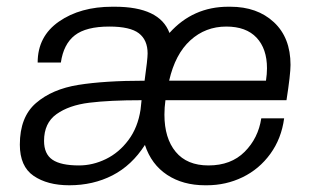

<svg xmlns="http://www.w3.org/2000/svg" viewBox="-20 -541 939 571"><path d="M844 -348Q844 -320 832 -243H472Q469 -221 469 -200Q469 -130 502.5 -89.5Q536 -49 600 -49Q667 -49 707.5 -89.5Q748 -130 757 -189H825Q817 -129 784 -83.5Q751 -38 701.5 -14Q652 10 595 10H590Q524 10 477 -21Q430 -52 411 -110Q372 -49 314.5 -19.5Q257 10 186 10Q121 10 80 -18Q39 -46 39 -111Q39 -193 87 -234.5Q135 -276 213 -288.5Q291 -301 410 -301Q419 -365 419 -382Q419 -422 393 -442Q367 -462 305 -462Q236 -462 202.5 -436Q169 -410 161 -355H92Q92 -433 155.5 -477Q219 -521 314 -521H321Q455 -521 484 -443Q554 -521 659 -521H665Q745 -521 794.5 -475Q844 -429 844 -348ZM483 -301H771Q774 -321 774 -338Q774 -396 743 -429Q712 -462 653 -462Q591 -462 546 -421Q501 -380 483 -301ZM111 -122Q111 -83 136 -66Q161 -49 215 -49Q256 -49 295 -68Q334 -87 362 -124.5Q390 -162 398 -215L401 -243Q306 -243 245.5 -235.5Q185 -228 148 -201.5Q111 -175 111 -122Z"/></svg>

Font: Chivo Light Italic
Style: Regular
Weight: 300
Italic angle: -8.05°
Designer: Hector Gatti
Foundry: Omnibus-Type
Version: Version 1.007